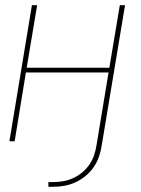

<svg xmlns="http://www.w3.org/2000/svg" viewBox="-20 -540 540 734"><path d="M165 174V156H185Q204 156 223 152.5Q242 149 260.5 140.5Q279 132 295 118.5Q311 105 322.5 88Q334 71 340 52.5Q346 34 349 15L395 -263H79L36 0H16L102 -520H122L82 -281H398L438 -520H458L369 15Q366 36 359 57Q352 78 339.5 97Q327 116 308.5 131.5Q290 147 269.5 156.5Q249 166 227.5 170Q206 174 185 174Z"/></svg>

Font: Iosevka Curly Thin
Style: Italic
Weight: 100
Italic angle: -9°
Monospace: yes
Designer: Belleve Invis
Foundry: Belleve Invis
Version: Version 22.1.2; ttfautohint (v1.8.4)